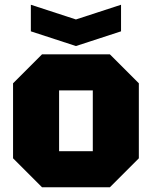

<svg xmlns="http://www.w3.org/2000/svg" viewBox="-20 -789 640 809"><path d="M35 -122V-438L157 -560H443L565 -438V-122L443 0H157ZM229 -152H371V-408H229ZM490 -769V-657L300 -595L110 -657V-769L300 -707Z"/></svg>

Font: Tektur ExtraBold
Style: Regular
Weight: 800
Designer: Adam Jagosz
Foundry: Adam Jagosz
Version: Version 1.005;gftools[0.9.30]